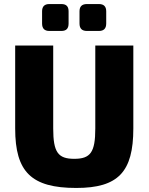

<svg xmlns="http://www.w3.org/2000/svg" viewBox="-20 -915 734 949"><path d="M283 -895H224C200 -895 188 -883 188 -859V-799C188 -774 200 -762 224 -762H283C308 -762 319 -774 319 -799V-859C319 -883 308 -895 283 -895ZM469 -895H410C385 -895 373 -883 373 -859V-799C373 -774 385 -762 410 -762H469C493 -762 505 -774 505 -799V-859C505 -883 493 -895 469 -895ZM639 -690H451V-280C451 -162 427 -130 347 -130C267 -130 243 -162 243 -280V-690H55V-280C55 -65 135 14 357 14C564 14 639 -65 639 -280Z"/></svg>

Font: Exo 2 Extra Bold
Style: Regular
Weight: 800
Designer: Natanael Gama
Version: Version 1.001;PS 001.001;hotconv 1.0.88;makeotf.lib2.5.64775